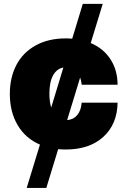

<svg xmlns="http://www.w3.org/2000/svg" viewBox="-20 -747 649 972"><path d="M500 -727.3 439.3 -529.1Q503.6 -501.8 539.2 -447.1Q574.9 -392.4 575.3 -318.2H393.5Q391.3 -339.1 385.7 -354.4L320 -139.2Q350.9 -141 370.6 -163.9Q390.3 -186.8 393.5 -227.3H575.3Q573.5 -118.3 503.2 -54.2Q432.9 9.9 312.5 9.9Q295.1 9.9 274.5 8.2L214.5 204.5H115.1L182.2 -14.9Q109 -46.5 69.4 -113.5Q29.8 -180.4 29.8 -271.3Q29.8 -355.1 63.2 -418.5Q96.6 -481.9 160.9 -517.2Q225.1 -552.6 312.5 -552.6Q331.3 -552.6 345.5 -551.1L399.1 -727.3ZM300.8 -405.2Q267.4 -399.1 248.8 -365.6Q230.1 -332 230.1 -272.7Q230.1 -232.2 239.3 -202.8Z"/></svg>

Font: Karasuma Gothic
Style: Black
Weight: 900
Designer: Rasmus Andersson / Ryoko Nishizuka
Foundry: Genbu
Version: Version 1.00